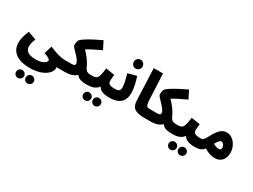

<svg xmlns="http://www.w3.org/2000/svg" viewBox="-75 -1690 4043 3070"><g transform="rotate(30 1946.0 -154.5)"><path d="M475 463C516 463 550 431 550 390C550 349 516 317 475 317C434 317 403 349 403 390C403 431 434 463 475 463ZM297 463C337 463 371 431 371 390C371 349 337 317 297 317C256 317 224 349 224 390C224 431 256 463 297 463Z M24 -31C24 147 173 231 375 231C630 231 749 110 749 28C749 19 748 13 747 5H792C853 5 886 -29 886 -80C886 -124 860 -161 802 -161C721 -161 613 -199 514 -240L469 -96C550 -67 585 -46 585 -25C585 -1 551 64 389 64C256 64 199 11 199 -62C199 -101 205 -132 233 -210L80 -264C31 -146 24 -84 24 -31Z M792 5H908C1000 5 1066 -19 1111 -64C1143 -14 1203 5 1291 5C1352 5 1386 -30 1386 -80C1386 -124 1360 -161 1301 -161C1226 -161 1195 -169 1162 -244C1122 -336 1057 -411 1000 -469C1052 -503 1125 -541 1256 -602L1184 -745C1008 -663 885 -594 839 -544C825 -530 818 -484 818 -441C818 -402 993 -274 993 -200C993 -168 973 -161 929 -161H802Z M1583 237C1624 237 1658 205 1658 164C1658 123 1624 91 1583 91C1542 91 1511 123 1511 164C1511 205 1542 237 1583 237ZM1405 237C1445 237 1479 205 1479 164C1479 123 1445 91 1405 91C1364 91 1332 123 1332 164C1332 205 1364 237 1405 237Z M1291 5C1370 5 1457 -2 1513 -79C1543 -22 1607 5 1721 5C1783 5 1816 -29 1816 -80C1816 -124 1790 -161 1731 -161C1626 -161 1599 -186 1599 -241C1599 -279 1606 -322 1609 -350L1446 -376C1423 -182 1402 -161 1301 -161Z M1855 -608C1900 -608 1935 -644 1935 -689C1935 -734 1900 -772 1855 -772C1809 -772 1774 -734 1774 -689C1774 -644 1809 -608 1855 -608Z M1721 5C1830 5 1991 -22 1991 -233C1991 -338 1958 -450 1934 -520L1775 -477C1796 -408 1824 -304 1824 -239C1824 -182 1796 -161 1731 -161Z M2370 5C2431 5 2464 -29 2464 -80C2464 -124 2438 -161 2380 -161C2322 -161 2301 -171 2296 -271L2273 -760H2102L2125 -181C2130 -53 2183 5 2370 5Z M2370 5H2486C2578 5 2644 -19 2689 -64C2721 -14 2781 5 2869 5C2930 5 2964 -30 2964 -80C2964 -124 2938 -161 2879 -161C2804 -161 2773 -169 2740 -244C2700 -336 2635 -411 2578 -469C2630 -503 2703 -541 2834 -602L2762 -745C2586 -663 2463 -594 2417 -544C2403 -530 2396 -484 2396 -441C2396 -402 2571 -274 2571 -200C2571 -168 2551 -161 2507 -161H2380Z M3161 237C3202 237 3236 205 3236 164C3236 123 3202 91 3161 91C3120 91 3089 123 3089 164C3089 205 3120 237 3161 237ZM2983 237C3023 237 3057 205 3057 164C3057 123 3023 91 2983 91C2942 91 2910 123 2910 164C2910 205 2942 237 2983 237Z M2869 5C2948 5 3035 -2 3091 -79C3121 -22 3185 5 3299 5C3361 5 3394 -29 3394 -80C3394 -124 3368 -161 3309 -161C3204 -161 3177 -186 3177 -241C3177 -279 3184 -322 3187 -350L3024 -376C3001 -182 2980 -161 2879 -161Z M3299 5C3384 5 3429 -16 3467 -64C3541 -16 3608 0 3663 0C3773 0 3842 -77 3842 -200C3842 -323 3752 -454 3633 -454C3561 -454 3502 -419 3430 -291C3380 -199 3366 -161 3309 -161ZM3626 -285C3661 -285 3689 -242 3689 -201C3689 -175 3676 -161 3644 -161C3617 -161 3580 -170 3541 -193C3578 -261 3599 -285 3626 -285Z"/></g></svg>

Font: Noto Sans Arabic SemCond Blk
Style: Regular
Weight: 900
Width: 4
Designer: Monotype Design Team, Nadine Chahine, Nizar Qandah and Khaled Hosny
Foundry: Monotype Imaging Inc.
Version: Version 2.012